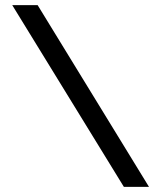

<svg xmlns="http://www.w3.org/2000/svg" viewBox="-20 -730 630 750"><path d="M27.8 -710H127L562 0H463.9Z"/></svg>

Font: Raleway Medium
Style: Regular
Weight: 500
Designer: Matt McInerney, Pablo Impallari, Rodrigo Fuenzalida
Foundry: Matt McInerney, Pablo Impallari, Rodrigo Fuenzalida
Version: Version 3.000g; ttfautohint (v1.5) -l 8 -r 28 -G 28 -x 14 -D